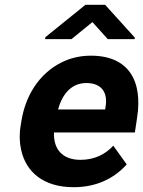

<svg xmlns="http://www.w3.org/2000/svg" viewBox="-20 -770 596 800"><path d="M66 -246C60 -211 61 -177 68 -146C88 -54 160 10 287 10C385 10 458 -29 508 -85L452 -163C419 -127 374 -104 315 -104C239 -104 202 -150 205 -218H542L551 -278C576 -434 515 -538 359 -538C321 -538 286 -531 254 -518C160 -479 89 -390 69 -265ZM168 -607H278L365 -678L429 -607H541L542 -613L418 -750H336L169 -615ZM222 -314C238 -373 274 -424 340 -424C401 -424 430 -387 420 -326L418 -314Z"/></svg>

Font: Asimov Pro
Style: BdObl
Weight: 700
Designer: Google
Version: Version 2.000980; 2014